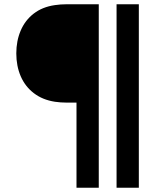

<svg xmlns="http://www.w3.org/2000/svg" viewBox="-20 -740 728 901"><path d="M339 141V-258.5H292.5Q264 -258.5 237.5 -262.5Q179.5 -271.5 138.8 -302.8Q98 -334 77.2 -382.2Q56.5 -430.5 56.5 -489.5Q56.5 -548 77 -596.2Q97.5 -644.5 138 -676Q178.5 -707.5 237.5 -716Q264 -720 292.5 -720H443.5V141ZM527 141V-720H631.5V141Z"/></svg>

Font: Vela Sans SemBd
Style: Regular
Weight: 600
Designer: Principal design: Mikhail Sharanda - project Manrope.
Design modification: Ravid Balaliev
Foundry: Mikhail Sharanda
Version: Version 1.001